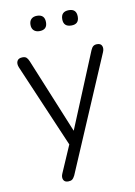

<svg xmlns="http://www.w3.org/2000/svg" viewBox="-96 -753 701 1000"><g transform="rotate(-10 255.0 -253.0)"><path d="M340 -611Q298 -611 298 -651Q298 -692 340 -692Q380 -692 380 -651Q380 -611 340 -611ZM171 -611Q152 -611 141 -621.5Q130 -632 130 -651Q130 -671 141 -681.5Q152 -692 171 -692Q212 -692 212 -651Q212 -611 171 -611ZM182 186Q163 186 157 172Q151 158 159 140L221 -3L32 -444Q24 -464 31 -478Q38 -492 60 -492Q73 -492 80 -486Q87 -480 93 -466L256 -69L420 -466Q426 -480 433.5 -486Q441 -492 454 -492Q474 -492 479.5 -477.5Q485 -463 477 -445L218 161Q211 175 203.5 180.5Q196 186 182 186Z"/></g></svg>

Font: Chiron GoRound TC L
Style: Regular
Weight: 300
Designer: Ryoko NISHIZUKA 西塚涼子 (kana, bopomofo & ideographs); Paul D. Hunt (Latin, Greek & Cyrillic); Sandoll Communications 산돌커뮤니
Foundry: Adobe
Version: Version 1.000;hotconv 1.1.1;makeotfexe 2.6.0